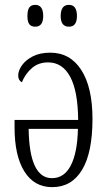

<svg xmlns="http://www.w3.org/2000/svg" viewBox="-20 -761 446 791"><path d="M40 -236V-267H302Q301 -386 269 -445Q237 -504 178 -504Q139 -504 112 -481Q85 -458 70 -422Q55 -430 55 -450Q55 -470 70.5 -492Q86 -514 115.5 -529Q145 -544 187 -544Q269 -544 315 -472.5Q361 -401 361 -271Q361 -132 318 -61Q275 10 195 10Q121 10 80.5 -54.5Q40 -119 40 -236ZM301 -230H98Q101 -27 194 -27Q245 -27 272 -80Q299 -133 301 -230ZM93 -695Q93 -720 101 -730.5Q109 -741 125 -741Q158 -741 158 -695Q158 -651 125 -651Q109 -651 101 -661Q93 -671 93 -695ZM230 -695Q230 -741 264 -741Q297 -741 297 -695Q297 -651 264 -651Q230 -651 230 -695Z"/></svg>

Font: Noto Serif CondLight
Style: Regular
Weight: 300
Width: 3
Designer: Monotype Design Team
Foundry: Monotype Imaging Inc.
Version: Version 1.001